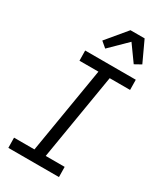

<svg xmlns="http://www.w3.org/2000/svg" viewBox="-238 -1063 976 1150"><g transform="rotate(30 250.0 -488.0)"><path d="M376 0H26L25 -70H166L265 -665H134L133 -735H483L484 -665H343L244 -70H375ZM231 -805 192 -838 307 -976H405L471 -834L426 -809L347 -919Z"/></g></svg>

Font: Iosevka Custom
Style: Italic
Weight: 400
Italic angle: -9°
Monospace: yes
Designer: Belleve Invis
Foundry: Belleve Invis
Version: Version 30.3.3; ttfautohint (v1.8.3)